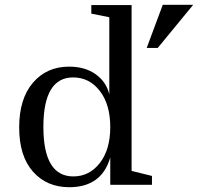

<svg xmlns="http://www.w3.org/2000/svg" viewBox="-20 -771 826 801"><path d="M638 -571H592L659 -751H786ZM361 -750H529V-58L614 -37V0H440V-114Q404 10 269 10Q175 10 117.5 -55Q60 -120 60 -239.5Q60 -359 117.5 -426Q175 -493 268 -493Q335 -493 379.5 -461Q424 -429 436 -377V-699L361 -714ZM285 -448Q161 -448 161 -241.5Q161 -35 286 -35Q353 -35 396.5 -91Q440 -147 440 -241Q440 -335 396.5 -391.5Q353 -448 285 -448Z"/></svg>

Font: Ledger
Style: Regular
Weight: 400
Designer: Denis Masharov
Foundry: Denis Masharov
Version: 1.001